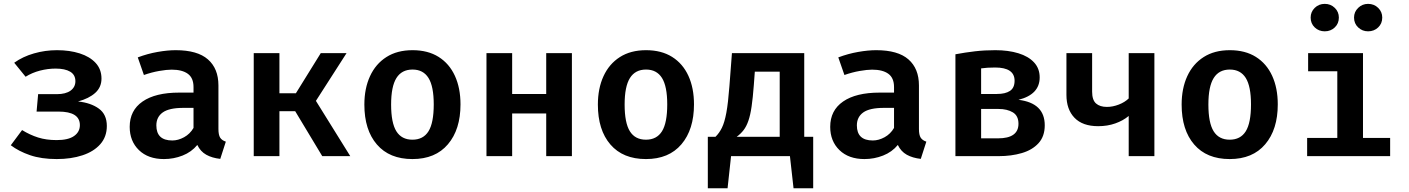

<svg xmlns="http://www.w3.org/2000/svg" viewBox="-20 -823 7425 1012"><path d="M181 -326.7H279Q326.7 -326.7 352.1 -345.4Q377.4 -364.1 377.4 -394.9Q377.4 -428.7 350 -445.1Q322.6 -461.5 273.3 -461.5Q232.3 -461.5 190.8 -450.8Q149.2 -440 114.9 -418.5L54.9 -492.3Q100 -524.6 159 -541.5Q217.9 -558.5 280.5 -558.5Q347.2 -558.5 400.3 -541.5Q453.3 -524.6 484.1 -491.3Q514.9 -457.9 514.9 -408.7Q514.9 -363.1 481.8 -333.3Q448.7 -303.6 391.3 -288.2Q459 -281 501 -250.5Q543.1 -220 543.1 -159Q543.1 -102.1 508.7 -63.1Q474.4 -24.1 414.6 -4.4Q354.9 15.4 279 15.4Q197.9 15.4 138.2 -5.1Q78.5 -25.6 36.9 -57.4L96.4 -137.4Q137.9 -111.8 181 -98.2Q224.1 -84.6 278.5 -84.6Q340 -84.6 370.5 -106.2Q401 -127.7 401 -163.6Q401 -234.9 288.2 -234.9H172.8Z M1131.3 -143.1Q1131.3 -111.8 1140.5 -97.4Q1149.7 -83.1 1170.3 -76.4L1141 14.4Q1097.9 9.7 1067.2 -7.4Q1036.4 -24.6 1020 -59Q989.2 -21.5 942.3 -3.1Q895.4 15.4 844.1 15.4Q761 15.4 712.3 -31.8Q663.6 -79 663.6 -154.4Q663.6 -241 731.5 -287.9Q799.5 -334.9 924.1 -334.9H1000V-364.1Q1000 -412.3 970 -434.1Q940 -455.9 884.6 -455.9Q858.5 -455.9 819 -449Q779.5 -442.1 738.5 -427.7L706.2 -520.5Q757.9 -540 810.5 -549.2Q863.1 -558.5 906.2 -558.5Q1020.5 -558.5 1075.9 -510Q1131.3 -461.5 1131.3 -372.8ZM888.2 -82.6Q919 -82.6 950.3 -99.7Q981.5 -116.9 1000 -148.7V-254.4H946.7Q871.3 -254.4 837.7 -230.3Q804.1 -206.2 804.1 -162.1Q804.1 -82.6 888.2 -82.6Z M1317.4 0V-543.1H1452.8V-331.3H1539.5L1670.8 -543.1H1806.7L1645.1 -291.3L1826.2 0H1678.5L1535.9 -236.9H1452.8V0Z M2154.4 -558.5Q2235.4 -558.5 2291.8 -523.1Q2348.2 -487.7 2377.7 -423.3Q2407.2 -359 2407.2 -272.8Q2407.2 -140.5 2341 -62.6Q2274.9 15.4 2153.8 15.4Q2032.8 15.4 1966.7 -61.3Q1900.5 -137.9 1900.5 -271.8Q1900.5 -356.9 1930.3 -421.5Q1960 -486.2 2016.7 -522.3Q2073.3 -558.5 2154.4 -558.5ZM2154.4 -456.4Q2097.4 -456.4 2069.5 -411.8Q2041.5 -367.2 2041.5 -271.8Q2041.5 -175.4 2069.2 -131Q2096.9 -86.7 2153.8 -86.7Q2210.8 -86.7 2238.5 -131Q2266.2 -175.4 2266.2 -272.8Q2266.2 -367.7 2238.5 -412.1Q2210.8 -456.4 2154.4 -456.4Z M2859 0V-225.1H2679.5V0H2544.1V-543.1H2679.5V-327.7H2859V-543.1H2994.4V0Z M3385.1 -558.5Q3466.2 -558.5 3522.6 -523.1Q3579 -487.7 3608.5 -423.3Q3637.9 -359 3637.9 -272.8Q3637.9 -140.5 3571.8 -62.6Q3505.6 15.4 3384.6 15.4Q3263.6 15.4 3197.4 -61.3Q3131.3 -137.9 3131.3 -271.8Q3131.3 -356.9 3161 -421.5Q3190.8 -486.2 3247.4 -522.3Q3304.1 -558.5 3385.1 -558.5ZM3385.1 -456.4Q3328.2 -456.4 3300.3 -411.8Q3272.3 -367.2 3272.3 -271.8Q3272.3 -175.4 3300 -131Q3327.7 -86.7 3384.6 -86.7Q3441.5 -86.7 3469.2 -131Q3496.9 -175.4 3496.9 -272.8Q3496.9 -367.7 3469.2 -412.1Q3441.5 -456.4 3385.1 -456.4Z M3710.8 -102.1H3751.3Q3771.3 -121.5 3785.1 -149.7Q3799 -177.9 3808.5 -229Q3817.9 -280 3824.6 -368.7L3837.9 -543.1H4219V-102.1H4266.2V169.2H4162.6L4143.6 0H3833.3L3814.9 169.2H3710.8ZM4089.7 -445.1H3958.5L3953.3 -374.9Q3948.2 -306.7 3941.5 -261.3Q3934.9 -215.9 3924.6 -186.4Q3914.4 -156.9 3899.5 -137.4Q3884.6 -117.9 3863.1 -102.1H4089.7Z M4823.6 -143.1Q4823.6 -111.8 4832.8 -97.4Q4842.1 -83.1 4862.6 -76.4L4833.3 14.4Q4790.3 9.7 4759.5 -7.4Q4728.7 -24.6 4712.3 -59Q4681.5 -21.5 4634.6 -3.1Q4587.7 15.4 4536.4 15.4Q4453.3 15.4 4404.6 -31.8Q4355.9 -79 4355.9 -154.4Q4355.9 -241 4423.8 -287.9Q4491.8 -334.9 4616.4 -334.9H4692.3V-364.1Q4692.3 -412.3 4662.3 -434.1Q4632.3 -455.9 4576.9 -455.9Q4550.8 -455.9 4511.3 -449Q4471.8 -442.1 4430.8 -427.7L4398.5 -520.5Q4450.3 -540 4502.8 -549.2Q4555.4 -558.5 4598.5 -558.5Q4712.8 -558.5 4768.2 -510Q4823.6 -461.5 4823.6 -372.8ZM4580.5 -82.6Q4611.3 -82.6 4642.6 -99.7Q4673.8 -116.9 4692.3 -148.7V-254.4H4639Q4563.6 -254.4 4530 -230.3Q4496.4 -206.2 4496.4 -162.1Q4496.4 -82.6 4580.5 -82.6Z M5226.2 -558.5Q5294.9 -558.5 5347.7 -542.3Q5400.5 -526.2 5430.3 -494.1Q5460 -462.1 5460 -414.9Q5460 -325.1 5348.2 -296.9Q5486.7 -280 5486.7 -162.6Q5486.7 -104.1 5453.8 -68.2Q5421 -32.3 5365.9 -16.2Q5310.8 0 5244.1 0H5015.9V-536.9Q5068.2 -546.7 5119 -552.6Q5169.7 -558.5 5226.2 -558.5ZM5225.1 -467.2Q5183.1 -467.2 5151.3 -462.6V-327.7H5234.9Q5279 -327.7 5303.3 -343.8Q5327.7 -360 5327.7 -397.4Q5327.7 -467.2 5225.1 -467.2ZM5151.3 -93.8H5240Q5348.2 -93.8 5348.2 -170.8Q5348.2 -212.8 5318.5 -230.8Q5288.7 -248.7 5243.1 -248.7H5151.3Z M6064.6 -543.1V0H5929.2V-211.8Q5900 -187.2 5858.7 -172.6Q5817.4 -157.9 5768.2 -157.9Q5686.2 -157.9 5643.6 -202.1Q5601 -246.2 5601 -323.1V-543.1H5736.4V-340Q5736.4 -295.9 5756.9 -277.7Q5777.4 -259.5 5814.4 -259.5Q5845.1 -259.5 5876.9 -271.8Q5908.7 -284.1 5929.2 -304.1V-543.1Z M6462.1 -558.5Q6543.1 -558.5 6599.5 -523.1Q6655.9 -487.7 6685.4 -423.3Q6714.9 -359 6714.9 -272.8Q6714.9 -140.5 6648.7 -62.6Q6582.6 15.4 6461.5 15.4Q6340.5 15.4 6274.4 -61.3Q6208.2 -137.9 6208.2 -271.8Q6208.2 -356.9 6237.9 -421.5Q6267.7 -486.2 6324.4 -522.3Q6381 -558.5 6462.1 -558.5ZM6462.1 -456.4Q6405.1 -456.4 6377.2 -411.8Q6349.2 -367.2 6349.2 -271.8Q6349.2 -175.4 6376.9 -131Q6404.6 -86.7 6461.5 -86.7Q6518.5 -86.7 6546.2 -131Q6573.8 -175.4 6573.8 -272.8Q6573.8 -367.7 6546.2 -412.1Q6518.5 -456.4 6462.1 -456.4Z M7164.1 -543.1V-95.9H7307.2V0H6869.7V-95.9H7028.7V-447.2H6874.9V-543.1ZM6962.6 -657.9Q6931.3 -657.9 6909.7 -678.5Q6888.2 -699 6888.2 -730.3Q6888.2 -760.5 6909.7 -781.5Q6931.3 -802.6 6962.6 -802.6Q6993.8 -802.6 7015.4 -781.5Q7036.9 -760.5 7036.9 -730.3Q7036.9 -699 7015.4 -678.5Q6993.8 -657.9 6962.6 -657.9ZM7190.8 -657.9Q7160.5 -657.9 7138.7 -678.5Q7116.9 -699 7116.9 -730.3Q7116.9 -760.5 7138.7 -781.5Q7160.5 -802.6 7190.8 -802.6Q7222.6 -802.6 7244.1 -781.5Q7265.6 -760.5 7265.6 -730.3Q7265.6 -699 7244.1 -678.5Q7222.6 -657.9 7190.8 -657.9Z"/></svg>

Font: Fira Code SemiBold
Style: Regular
Weight: 600
Designer: Carrois Corporate, Edenspiekermann AG, Nikita Prokopov
Foundry: Carrois Corporate, Edenspiekermann AG, Nikita Prokopov
Version: Version 6.002